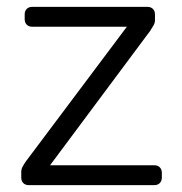

<svg xmlns="http://www.w3.org/2000/svg" viewBox="-20 -540 530 560"><path d="M64 0Q54 0 48 -6Q42 -12 42 -22V-39Q42 -47 46.5 -55Q51 -63 56 -70L350 -462H74Q64 -462 58 -468Q52 -474 52 -484V-498Q52 -508 58 -514Q64 -520 74 -520H410Q420 -520 426 -514Q432 -508 432 -498V-481Q432 -473 427.5 -465.5Q423 -458 418 -450L126 -58H430Q440 -58 446 -52Q452 -46 452 -36V-22Q452 -12 446 -6Q440 0 430 0Z"/></svg>

Font: Rubik Light
Style: Regular
Weight: 300
Designer: Hubert and Fischer
Foundry: Hubert and Fischer
Version: Version 2.300;gftools[0.9.30]